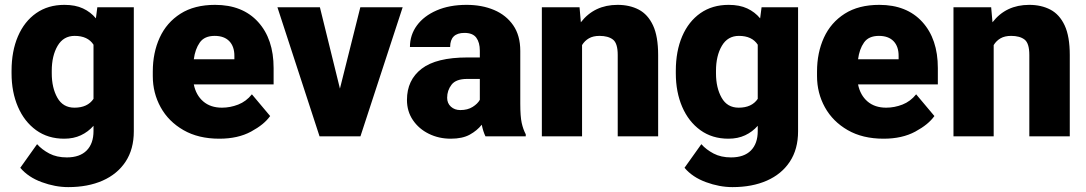

<svg xmlns="http://www.w3.org/2000/svg" viewBox="-20 -558 4444 786"><path d="M27.3 -257.8V-268.1Q27.3 -348.6 53.5 -409.4Q79.6 -470.2 128.2 -504.2Q176.8 -538.1 243.7 -538.1Q288.6 -538.1 319.8 -523.4Q351.1 -508.8 372.6 -482.9L378.4 -528.3H527.8V-20.5Q527.8 52.7 494.1 103.8Q460.4 154.8 400.1 181.4Q339.8 208 259.3 208Q206.1 208 150.9 187.7Q95.7 167.5 63 128.9L131.8 32.2Q151.9 54.7 182.1 70.6Q212.4 86.4 253.4 86.4Q306.6 86.4 334.7 58.1Q362.8 29.8 362.8 -21.5V-43Q340.8 -18.1 311 -4.2Q281.2 9.8 242.7 9.8Q176.3 9.8 127.9 -25.1Q79.6 -60.1 53.5 -120.6Q27.3 -181.2 27.3 -257.8ZM191.9 -268.1V-257.8Q191.9 -198.7 214.8 -158Q237.8 -117.2 284.7 -117.2Q338.4 -117.2 362.8 -153.3V-375Q339.4 -411.1 285.6 -411.1Q239.7 -411.1 215.8 -370.4Q191.9 -329.6 191.9 -268.1Z M877.9 9.8Q792 9.8 731 -25.4Q669.9 -60.5 637.7 -118.9Q605.5 -177.2 605.5 -246.6V-265.1Q605.5 -342.3 633.8 -404.1Q662.1 -465.8 719 -502Q775.9 -538.1 860.4 -538.1Q972.7 -538.1 1036.4 -468.3Q1100.1 -398.4 1100.1 -279.3V-212.4H773.4Q782.2 -168.5 812 -142.8Q841.8 -117.2 888.7 -117.2Q922.4 -117.2 955.1 -129.9Q987.8 -142.6 1011.2 -171.9L1085.9 -83Q1061.5 -48.3 1007.8 -19.3Q954.1 9.8 877.9 9.8ZM858.9 -411.1Q816.9 -411.1 797.9 -384Q778.8 -356.9 773.4 -315.4H939.5V-328.1Q939.9 -367.2 918.9 -389.2Q897.9 -411.1 858.9 -411.1Z M1289.6 -528.3 1371.6 -195.3 1455.1 -528.3H1628.4L1455.6 0H1288.1L1115.7 -528.3Z M1967.3 0Q1958 -19 1952.1 -47.4Q1933.1 -23.4 1903.1 -6.8Q1873 9.8 1825.2 9.8Q1776.4 9.8 1735.6 -10.3Q1694.8 -30.3 1670.4 -66.2Q1646 -102.1 1646 -148.9Q1646 -230.5 1706.1 -276.6Q1766.1 -322.8 1893.6 -322.8H1944.3V-350.6Q1944.3 -383.8 1929.9 -403.6Q1915.5 -423.3 1881.3 -423.3Q1822.8 -423.3 1822.8 -365.7H1658.2Q1658.2 -415 1686.8 -453.9Q1715.3 -492.7 1767.6 -515.4Q1819.8 -538.1 1890.1 -538.1Q1953.1 -538.1 2002.7 -517.1Q2052.2 -496.1 2081.1 -454.3Q2109.9 -412.6 2109.9 -349.6V-133.3Q2109.9 -81.5 2115.7 -54.9Q2121.6 -28.3 2132.3 -8.3V0ZM1864.3 -107.4Q1894.5 -107.4 1915 -120.4Q1935.5 -133.3 1944.3 -149.4V-234.9H1892.6Q1846.7 -234.9 1828.6 -211.4Q1810.5 -188 1810.5 -157.7Q1810.5 -135.3 1825.9 -121.3Q1841.3 -107.4 1864.3 -107.4Z M2434.1 -411.1Q2408.2 -411.1 2390.9 -401.1Q2373.5 -391.1 2362.8 -373.5V0H2198.2V-528.3H2352.5L2357.9 -466.8Q2413.1 -538.1 2508.3 -538.1Q2557.6 -538.1 2595 -518.6Q2632.3 -499 2653.3 -454.1Q2674.3 -409.2 2674.3 -332.5V0H2508.8V-333Q2508.8 -380.9 2489.3 -396Q2469.7 -411.1 2434.1 -411.1Z M2746.6 -257.8V-268.1Q2746.6 -348.6 2772.7 -409.4Q2798.8 -470.2 2847.4 -504.2Q2896 -538.1 2962.9 -538.1Q3007.8 -538.1 3039.1 -523.4Q3070.3 -508.8 3091.8 -482.9L3097.7 -528.3H3247.1V-20.5Q3247.1 52.7 3213.4 103.8Q3179.7 154.8 3119.4 181.4Q3059.1 208 2978.5 208Q2925.3 208 2870.1 187.7Q2814.9 167.5 2782.2 128.9L2851.1 32.2Q2871.1 54.7 2901.4 70.6Q2931.6 86.4 2972.7 86.4Q3025.9 86.4 3054 58.1Q3082 29.8 3082 -21.5V-43Q3060.1 -18.1 3030.3 -4.2Q3000.5 9.8 2961.9 9.8Q2895.5 9.8 2847.2 -25.1Q2798.8 -60.1 2772.7 -120.6Q2746.6 -181.2 2746.6 -257.8ZM2911.1 -268.1V-257.8Q2911.1 -198.7 2934.1 -158Q2957 -117.2 3003.9 -117.2Q3057.6 -117.2 3082 -153.3V-375Q3058.6 -411.1 3004.9 -411.1Q2959 -411.1 2935.1 -370.4Q2911.1 -329.6 2911.1 -268.1Z M3597.2 9.8Q3511.2 9.8 3450.2 -25.4Q3389.2 -60.5 3356.9 -118.9Q3324.7 -177.2 3324.7 -246.6V-265.1Q3324.7 -342.3 3353 -404.1Q3381.3 -465.8 3438.2 -502Q3495.1 -538.1 3579.6 -538.1Q3691.9 -538.1 3755.6 -468.3Q3819.3 -398.4 3819.3 -279.3V-212.4H3492.7Q3501.5 -168.5 3531.2 -142.8Q3561 -117.2 3607.9 -117.2Q3641.6 -117.2 3674.3 -129.9Q3707 -142.6 3730.5 -171.9L3805.2 -83Q3780.8 -48.3 3727.1 -19.3Q3673.3 9.8 3597.2 9.8ZM3578.1 -411.1Q3536.1 -411.1 3517.1 -384Q3498 -356.9 3492.7 -315.4H3658.7V-328.1Q3659.2 -367.2 3638.2 -389.2Q3617.2 -411.1 3578.1 -411.1Z M4119.1 -411.1Q4093.3 -411.1 4075.9 -401.1Q4058.6 -391.1 4047.9 -373.5V0H3883.3V-528.3H4037.6L4043 -466.8Q4098.1 -538.1 4193.4 -538.1Q4242.7 -538.1 4280 -518.6Q4317.4 -499 4338.4 -454.1Q4359.4 -409.2 4359.4 -332.5V0H4193.8V-333Q4193.8 -380.9 4174.3 -396Q4154.8 -411.1 4119.1 -411.1Z"/></svg>

Font: Vazirmatn UI Black
Style: Regular
Weight: 900
Designer: Saber Rastikerdar
Foundry: Saber Rastikerdar
Version: Version 33.003